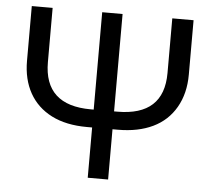

<svg xmlns="http://www.w3.org/2000/svg" viewBox="-51 -769 907 825"><g transform="rotate(5 402.0 -357.0)"><path d="M444.8 0H356.9V-216.8H335Q244.1 -216.8 181.4 -248.8Q118.7 -280.8 85.9 -339.4Q53.2 -397.9 53.2 -478V-713.9H143.1V-480Q143.1 -293.9 344.2 -293.9H356.9V-713.9H444.8V-293.9H459Q659.2 -293.9 659.2 -478V-713.9H751V-479Q751 -397.9 716.3 -337.6Q681.6 -277.3 618.4 -247.1Q555.2 -216.8 467.8 -216.8H444.8Z"/></g></svg>

Font: NotoSans
Style: Regular
Weight: 400
Designer: Monotype Design team
Foundry: Monotype Imaging Inc.
Version: Version 1.04; ttfautohint (v1.4.1)